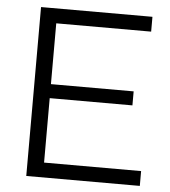

<svg xmlns="http://www.w3.org/2000/svg" viewBox="-51 -757 712 804"><g transform="rotate(5 304.5 -355.0)"><path d="M566.4 -62.3V0H89.1V-710H557.4V-647.7H158.5V-392.1H506.2V-333.2H158.5V-62.3Z"/></g></svg>

Font: Raleway Thin
Style: Regular
Weight: 100
Designer: Matt McInerney, Pablo Impallari, Rodrigo Fuenzalida
Foundry: Matt McInerney, Pablo Impallari, Rodrigo Fuenzalida
Version: Version 4.026